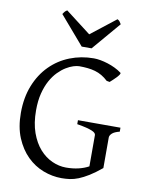

<svg xmlns="http://www.w3.org/2000/svg" viewBox="-94 -919 771 1001"><g transform="rotate(10 291.5 -418.5)"><path d="M508.8 -580.1Q512.2 -577.6 507.8 -570.6Q503.4 -563.5 495.4 -554.7Q487.3 -545.9 477.8 -537.4Q468.3 -528.8 461.9 -522.9L445.8 -525.9Q429.7 -541 412.6 -551Q395.5 -561 376.7 -566.4Q357.9 -571.8 336.9 -574Q315.9 -576.2 292 -576.2Q279.8 -576.2 261.5 -570.6Q243.2 -564.9 222.9 -552.5Q202.6 -540 182.6 -519.8Q162.6 -499.5 146.2 -470Q129.9 -440.4 119.9 -401.1Q109.9 -361.8 109.9 -311Q109.9 -243.2 127.9 -192.9Q146 -142.6 175.3 -109.6Q204.6 -76.7 241.2 -60.3Q277.8 -43.9 314.9 -43.9Q350.6 -43.9 380.6 -51Q410.6 -58.1 434.6 -71.3V-236.8Q434.6 -242.2 429.9 -247.3Q425.3 -252.4 413.8 -257.3Q402.3 -262.2 383.1 -267.1Q363.8 -272 334 -276.9V-297.9H559.1V-276.9Q531.2 -270 519.5 -259Q507.8 -248 507.8 -236.8V-75.2Q471.7 -45.4 443.1 -27.8Q414.6 -10.3 390.6 -0.7Q366.7 8.8 345.2 11.7Q323.7 14.6 301.8 14.6Q252.4 14.6 204.6 -3.7Q156.7 -22 118.9 -59.3Q81.1 -96.7 57.6 -152.6Q34.2 -208.5 34.2 -284.2Q34.2 -365.2 59.8 -429.4Q85.4 -493.7 129.9 -538.3Q174.3 -583 233.6 -606.4Q293 -629.9 359.9 -629.9Q376 -629.9 395.3 -626.5Q414.6 -623 434.6 -616.7Q454.6 -610.4 473.9 -601.1Q493.2 -591.8 508.8 -580.1ZM338.9 -679.2H286.6L157.7 -829.1Q161.1 -834 163.6 -837.4Q166 -840.8 168.2 -843.3Q170.4 -845.7 173.1 -847.7Q175.8 -849.6 179.7 -852.1L314 -749L445.8 -852.1Q454.1 -847.7 457.5 -843.3Q460.9 -838.9 466.8 -829.1Z"/></g></svg>

Font: Gentium Plus
Style: Regular
Weight: 400
Designer: J. Victor Gaultney, Annie Olsen, Iska Routamaa
Foundry: SIL International
Version: Version 1.510